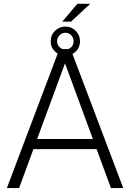

<svg xmlns="http://www.w3.org/2000/svg" viewBox="-20 -962 665 982"><path d="M547.4 0 474.1 -199.2H150.9L77.6 0H15.1L283.7 -710.9H341.3L610.4 0ZM169.9 -251H455.1L312.5 -638.2ZM298.3 -851.1 375.5 -942.4H441.4L342.8 -851.1ZM239.3 -750.5Q239.3 -782.7 261.5 -804.4Q283.7 -826.2 314.9 -826.2Q345.2 -826.2 367.2 -804.4Q389.2 -782.7 389.2 -750.5Q389.2 -719.2 367.2 -698.2Q345.2 -677.2 314.9 -677.2Q283.7 -677.2 261.5 -698.2Q239.3 -719.2 239.3 -750.5ZM272 -750.5Q272 -732.9 284.7 -720.7Q297.4 -708.5 314.9 -708.5Q332 -708.5 344.2 -720.5Q356.4 -732.4 356.4 -750.5Q356.4 -769.5 344.2 -782Q332 -794.4 314.9 -794.4Q297.4 -794.4 284.7 -782Q272 -769.5 272 -750.5Z"/></svg>

Font: Vazirmatn UI ExtraLight
Style: Regular
Weight: 200
Designer: Saber Rastikerdar
Foundry: Saber Rastikerdar
Version: Version 33.003